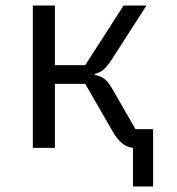

<svg xmlns="http://www.w3.org/2000/svg" viewBox="-20 -536 640 696"><path d="M462 0Q439 -3 422 -17Q405 -31 388 -60L289 -232H179V0H99V-516H179V-300H289L428 -516H511L385 -320Q368 -294 355 -283.5Q342 -273 324 -268V-264Q344 -261 358 -250.5Q372 -240 387 -214L471 -68H535V140H462Z"/></svg>

Font: PlemolJP35 Console
Style: Regular
Weight: 400
Version: v2.0.3; ttfautohint (v1.8.4.7-5d5b-dirty) -l 6 -r 45 -G 200 